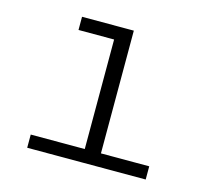

<svg xmlns="http://www.w3.org/2000/svg" viewBox="-84 -645 818 745"><g transform="rotate(15 325.0 -273.0)"><path d="M301 0V-546H366V0ZM84 0V-53H560V0ZM158 -493V-546H333V-493Z"/></g></svg>

Font: Azeret Mono Thin ExtraLight
Style: Regular
Weight: 250
Version: Version 1.002